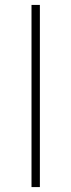

<svg xmlns="http://www.w3.org/2000/svg" viewBox="-20 -760 290 780"><path d="M108 0V-740H142V0Z"/></svg>

Font: Encode Sans Expanded Expanded Thin
Style: Regular
Weight: 100
Width: 7
Designer: Multiple Designers
Foundry: Impallari Type
Version: Version 3.000; ttfautohint (v1.8.3) -l 8 -r 50 -G 200 -x 14 